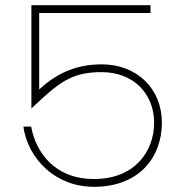

<svg xmlns="http://www.w3.org/2000/svg" viewBox="-20 -720 714 740"><path d="M372 -472C288 -472 208 -447 131 -375V-670H560V-700H101V-302C207 -402 254 -442 372 -442C493 -442 574 -360 574 -247C574 -136 499 -30 342 -30C190 -30 118 -134 100 -232H70C88 -108 193 0 342 0C519 0 604 -117 604 -247C604 -377 509 -472 372 -472Z"/></svg>

Font: Space Cowgirl Thin
Style: Regular
Weight: 100
Designer: Valery Marier
Foundry: Valery Marier
Version: Version 1.000;hotconv 1.0.109;makeotfexe 2.5.65596